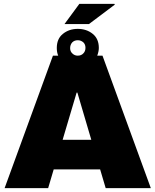

<svg xmlns="http://www.w3.org/2000/svg" viewBox="-20 -977 807 997"><path d="M576.2 -953.1 441.9 -852.1H314.9L392.1 -957H574.2ZM763.2 0H528.8L500 -97.2H258.8L230 0H3.9L254.9 -688H282.2Q274.9 -705.1 274.9 -728Q274.9 -775.4 306.2 -800.8Q338.4 -827.1 383.8 -827.1Q429.7 -827.1 461.9 -800.8Q493.2 -775.4 493.2 -728Q493.2 -710.4 484.9 -688H512.2ZM383.8 -768.1Q366.2 -768.1 355 -756.8Q344.2 -744.6 344.2 -727.1Q344.2 -709.5 356 -699.2Q367.2 -688 383.8 -688Q402.3 -688 413.1 -700.2Q423.8 -710.9 423.8 -729Q423.8 -746.1 413.1 -756.8Q400.4 -768.1 383.8 -768.1ZM377.9 -496.1 305.2 -251H454.1L381.8 -496.1Z"/></svg>

Font: Archivo-RBTV
Style: Regular
Weight: 500
Designer: Hector Gatti
Foundry: Hector Gatti
Version: ""